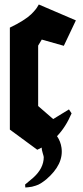

<svg xmlns="http://www.w3.org/2000/svg" viewBox="-20 -664 371 855"><path d="M23.9 -86.9V-541Q56.6 -556.6 81.3 -572.3Q106 -587.9 118.4 -600.1Q130.9 -612.3 138.2 -621.6Q145.5 -630.9 148.7 -637.2Q151.9 -643.6 152.8 -644L317.9 -573.2L264.2 -460L166 -487.8L149.9 -460.9V-191.9L216.8 -133.8L287.1 -176.8L298.8 -159.2Q272.5 -97.7 233.9 -57.6Q250 -34.2 253.9 -5.9Q264.2 67.9 186 134.8Q173.3 145 162.1 152.1Q150.9 159.2 139.4 162.6Q127.9 166 122.3 167.5Q116.7 168.9 105.2 169.9Q93.8 170.9 92.8 170.9L91.8 157.7Q120.1 134.3 128.4 127Q174.8 85 174.8 35.6Q174.8 32.7 170.2 17.6Q165.5 2.4 165.5 -6.8L146 2.9Z"/></svg>

Font: KJV1611
Style: Regular
Weight: 400
Version: Version 3.6.1